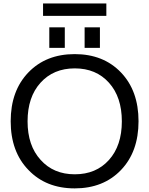

<svg xmlns="http://www.w3.org/2000/svg" viewBox="-20 -1046 835 1078"><path d="M208 -148.4Q280.3 -67.4 399.9 -67.4Q519.5 -67.4 591.8 -147.9Q664.1 -228.5 664.1 -364.7Q664.1 -501 591.8 -581.5Q519.5 -662.1 399.9 -662.1Q280.3 -662.1 207.5 -581.5Q134.8 -501 134.8 -364.7Q134.8 -228.5 208 -148.4ZM139.6 -91.8Q40 -194.3 40 -365.2Q40 -536.1 139.2 -639.2Q238.3 -742.2 399.4 -742.2Q560.5 -742.2 659.2 -639.2Q757.8 -536.1 757.8 -365.2Q757.8 -194.3 659.2 -91.3Q560.5 11.7 399.4 11.7Q238.3 11.7 139.6 -91.8ZM221.7 -957V-1026.4H577.1V-957ZM256.8 -777.3V-892.6H343.8V-777.3ZM455.1 -777.3V-892.6H541V-777.3Z"/></svg>

Font: Gen Shin Gothic Regular
Style: Regular
Weight: 400
Designer: [Source Han Sans]
Ryoko NISHIZUKA  (kana & ideographs); Paul D. Hunt (Latin, Greek & Cyrillic); Wenlong ZHANG  (bopomofo
Version: Version 1.002.20150607